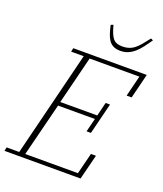

<svg xmlns="http://www.w3.org/2000/svg" viewBox="-169 -1012 950 1117"><g transform="rotate(20 306.5 -453.0)"><path d="M-2 -23H76L238 -675H160L165 -698H620L582 -545H551L583 -674H275L201 -378H430L451 -463H478L430 -270H403L424 -354H196L113 -24H439L472 -155H503L464 0H-7ZM426 -777Q400 -777 382.5 -786Q365 -795 354 -811.5Q343 -828 336 -850.5Q329 -873 323 -900L338 -906L347 -876Q361 -834 378.5 -819.5Q396 -805 430 -805Q464 -805 490 -820Q516 -835 548 -877L571 -906L585 -899Q566 -872 549 -849.5Q532 -827 513.5 -811Q495 -795 474 -786Q453 -777 426 -777Z"/></g></svg>

Font: IBM Plex Serif ExtLt
Style: Italic
Weight: 200
Italic angle: -14°
Designer: Mike Abbink, Paul van der Laan, Pieter van Rosmalen
Foundry: Bold Monday
Version: Version 3.001